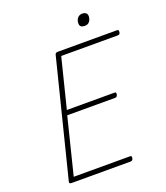

<svg xmlns="http://www.w3.org/2000/svg" viewBox="-184 -1188 1136 1312"><g transform="rotate(-20 383.5 -531.5)"><path d="M108 0Q98 0 94 -3.5Q90 -7 92 -15L304 -860Q306 -868 310.5 -871.5Q315 -875 327 -875H755Q764 -875 765.5 -870.5Q767 -866 767 -858Q765 -848 761 -844Q757 -840 748 -840H337L247 -480H592Q602 -480 603.5 -476Q605 -472 604 -463Q601 -453 597 -449Q593 -445 585 -445H237L135 -35H544Q553 -35 554.5 -30.5Q556 -26 555 -18Q553 -8 548 -4Q543 0 536 0ZM560 -978Q542 -978 532.5 -985Q523 -992 523 -1009Q523 -1032 536 -1047.5Q549 -1063 571 -1063Q587 -1063 597 -1055Q607 -1047 607 -1031Q606 -1008 594 -993Q582 -978 560 -978Z"/></g></svg>

Font: Playwrite IS Thin
Style: Regular
Weight: 250
Designer: Veronika Burian, José Scaglione
Foundry: TypeTogether
Version: Version 1.002